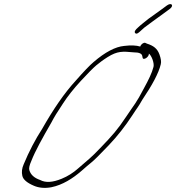

<svg xmlns="http://www.w3.org/2000/svg" viewBox="-20 -861 852 928"><path d="M657.8 -636C638.6 -642 612.5 -643 579.8 -639C537.4 -635 487.9 -609 432.2 -561C413.1 -545 385.7 -516 346.8 -472C290.7 -411 237.6 -333 184.2 -239C150.6 -187 120.6 -130 94.5 -67C85.7 -47 83.8 -29 88 -11C92.1 7 111.2 23 144.3 37C167.4 47 196.9 50 228.3 44C282.2 33 331.2 2 373.8 -35C392.1 -51 408 -65 421.9 -76C435.9 -87 462.5 -114 504.7 -158C546.8 -202 585.3 -251 619.8 -304C642.8 -340 647.9 -343 667.3 -378C715.2 -449 746.8 -507 757 -550C760.4 -563 757.7 -578 750.6 -598C740.4 -626 722.3 -640 690.5 -650L681.7 -654C674.5 -656 661.7 -648 657.8 -636ZM699.6 -602C712.1 -593 726.4 -557 722 -538C714.3 -508 697.5 -474 676.6 -436C636.6 -359 631.4 -360 589.8 -297C548.2 -234 520 -203 469.9 -151C415 -93 411.8 -95 357.7 -47C334.2 -26 307.5 -9 278 3C234.1 21 200.2 23 174.1 9C145 -1 127.9 -17 121.7 -39C119.2 -48 122.1 -62 131.4 -83C150.1 -131 184.6 -193 228.4 -269C239.5 -291 257.7 -321 284.6 -361C307.2 -396 335.8 -432 370.8 -470C405.8 -508 430.8 -533 445.1 -545C459.5 -557 477.8 -571 500.1 -585C547.9 -615 572.7 -613 626 -608C652.4 -608 666 -602 667.7 -590L669.3 -582C672.2 -567 701.7 -586 699.6 -602ZM648 -729C633.7 -717 628.6 -708 632.6 -702C636.6 -696 643.4 -697 653.4 -706C663.3 -715 670.9 -722 676.8 -727C701 -745 734.3 -770 768.1 -794L799.5 -817C822.3 -833 810.2 -851 787.3 -835L756 -812C733.1 -796 714.2 -782 698.8 -771C676.3 -752 664.7 -745 648 -729Z"/></svg>

Font: MewTooHand
Style: UltimateCondIta
Weight: 400
Designer: Mew Too, Robert Jablonski
Version: Version 0.77